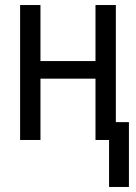

<svg xmlns="http://www.w3.org/2000/svg" viewBox="-20 -557 540 764"><path d="M414 0H360V-244H141V0H60V-537H141V-314H360V-537H441V-71H493V187H414Z"/></svg>

Font: Noto Sans Mono UI Cond
Style: Regular
Weight: 400
Width: 3
Monospace: yes
Designer: Monotype Design team
Foundry: Monotype Imaging Inc.
Version: Version 1.000